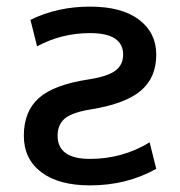

<svg xmlns="http://www.w3.org/2000/svg" viewBox="-20 -550 544 580"><path d="M252 -450Q166 -450 92 -410L72 -490Q153 -530 252 -530Q348 -530 400 -490.5Q452 -451 452 -385Q452 -316 406 -276.5Q360 -237 257 -220Q199 -211 176.5 -192.5Q154 -174 154 -140Q154 -70 252 -70Q350 -70 432 -120L452 -40Q363 10 252 10Q157 10 104.5 -30Q52 -70 52 -140Q52 -213 97 -253.5Q142 -294 247 -310Q305 -319 328.5 -336.5Q352 -354 352 -385Q352 -450 252 -450Z"/></svg>

Font: Mplus 1p Medium
Style: Regular
Weight: 500
Version: Version 1.061